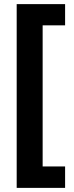

<svg xmlns="http://www.w3.org/2000/svg" viewBox="-20 -747 359 932"><path d="M296 165H61V-727H296V-624H187V61H296Z"/></svg>

Font: Noto Sans Hebrew SemiCondensed
Style: Bold
Weight: 700
Width: 4
Designer: Monotype Design Team
Foundry: Monotype Imaging Inc.
Version: Version 2.004; ttfautohint (v1.8.4.7-5d5b)